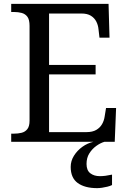

<svg xmlns="http://www.w3.org/2000/svg" viewBox="-20 -734 663 994"><path d="M38 0V-42H51Q73 -42 91.5 -46.5Q110 -51 121.5 -65.5Q133 -80 133 -109V-600Q133 -632 122 -647Q111 -662 92.5 -667Q74 -672 51 -672H38V-714H542L547 -539H495L490 -582Q488 -604 478.5 -622.5Q469 -641 450.5 -652.5Q432 -664 402 -664H234V-398H475V-349H234V-50H427Q459 -50 478.5 -61.5Q498 -73 508.5 -91.5Q519 -110 522 -132L529 -175H581L574 0ZM483 240Q419 240 382.5 213.5Q346 187 346 130Q346 99 363 72Q380 45 406.5 26Q433 7 464 0H521Q500 6 478.5 21.5Q457 37 442.5 60Q428 83 428 115Q428 148 447.5 163Q467 178 497 178Q511 178 526.5 176Q542 174 560 170V224Q550 229 536 232.5Q522 236 508 238Q494 240 483 240Z"/></svg>

Font: Noto Serif Georgian
Style: Regular
Weight: 400
Designer: Monotype Design Team, Akaki Razmadze
Foundry: Google LLC
Version: Version 2.002